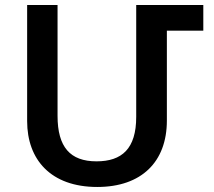

<svg xmlns="http://www.w3.org/2000/svg" viewBox="-20 -734 850 764"><path d="M367 10C543 10 644 -90 644 -254V-612H789V-714H522V-269C522 -142 465 -92 364 -92C259 -92 209 -149 209 -273V-714H88V-252C88 -99 182 10 367 10Z"/></svg>

Font: Noto Sans Armenian Semi
Style: Regular
Weight: 600
Designer: Monotype Design Team
Foundry: Monotype Imaging Inc.
Version: Version 1.901